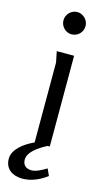

<svg xmlns="http://www.w3.org/2000/svg" viewBox="-166 -770 556 1016"><g transform="rotate(15 112.5 -261.5)"><path d="M185 -664C185 -697 157 -725 124 -725C91 -725 64 -697 64 -664C64 -631 91 -603 124 -603C158 -603 185 -630 185 -664ZM203 152 186 115C165 128 131 147 106 147C77 147 57 132 57 102C57 57 112 23 155 0H167V-497H72L84 -438V0C29 25 -26 67 -26 118C-26 175 17 202 70 202C119 202 165 181 203 152Z"/></g></svg>

Font: Rosario
Style: Regular
Weight: 400
Designer: Hector Gatti
Foundry: Omnibus Type
Version: Version 1.100